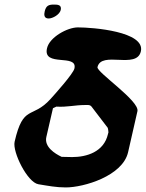

<svg xmlns="http://www.w3.org/2000/svg" viewBox="-20 -787 638 841"><path d="M176 -738C172 -722 173 -706 193 -706C211 -706 241 -723 246 -743C251 -766 233 -767 216 -767C193 -767 182 -762 176 -738ZM212 -313 227 -320C274 -317 308 -327 352 -327C363 -327 374 -329 381 -320L452 -227C453 -226 455 -212 455 -207C455 -206 453 -202 453 -200C435 -121 359 -99 296 -99C289 -99 257 -100 250 -100C220 -114 173 -144 183 -187ZM44 -166C34 -121 100 12 148 20C191 27 226 34 268 34C347 34 517 -16 541 -120L582 -300C592 -345 402 -471 407 -493C424 -566 579 -482 597 -562C617 -649 387 -667 321 -667C275 -667 197 -624 186 -576C166 -491 321 -554 306 -487C301 -464 219 -373 201 -353C120 -264 82 -332 44 -166Z"/></svg>

Font: Charger
Style: OversprayIt
Weight: 400
Designer: Jasper
Foundry: Cannot Into Space Fonts
Version: Version 0.980